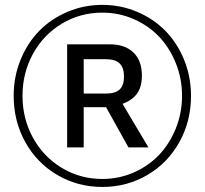

<svg xmlns="http://www.w3.org/2000/svg" viewBox="-20 -737 826 775"><path d="M35.2 -350.1Q35.2 -426.8 62.7 -494.9Q90.3 -563 137.9 -611.8Q185.5 -660.6 252 -689Q318.4 -717.3 393.1 -717.3Q467.8 -717.3 534.2 -689Q600.6 -660.6 648.2 -611.8Q695.8 -563 723.4 -494.9Q751 -426.8 751 -350.1Q751 -248 704.1 -163.6Q657.2 -79.1 575 -30.8Q492.7 17.6 393.1 17.6Q293.5 17.6 211.2 -30.8Q128.9 -79.1 82 -163.6Q35.2 -248 35.2 -350.1ZM70.8 -350.1Q70.8 -258.3 113 -181.2Q155.3 -104 229.5 -59.3Q303.7 -14.6 393.1 -14.6Q460.4 -14.6 520.3 -41Q580.1 -67.4 622.6 -112.3Q665 -157.2 689.9 -219.2Q714.8 -281.2 714.8 -350.1Q714.8 -419.4 689.9 -481.4Q665 -543.5 622.6 -588.4Q580.1 -633.3 520.3 -659.7Q460.4 -686 393.1 -686Q303.7 -686 229.5 -641.4Q155.3 -596.7 113 -519.5Q70.8 -442.4 70.8 -350.1ZM251 -142.1V-558.1H422.9Q484.4 -558.1 518.6 -525.1Q552.7 -492.2 552.7 -432.6Q552.7 -384.8 532.2 -357.9Q511.7 -331.1 474.6 -317.9L579.1 -142.1H498.5L408.2 -304.2H317.9V-142.1ZM480.5 -427.7Q480.5 -463.4 463.1 -480.7Q445.8 -498 408.2 -498H317.9V-359.4H408.2Q445.8 -359.4 463.1 -376Q480.5 -392.6 480.5 -427.7Z"/></svg>

Font: Cooper* SemiBold
Style: Regular
Weight: 600
Designer: Owen Earl
Foundry: indestructible type*
Version: Version 0.001